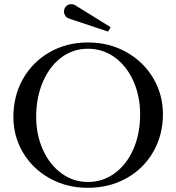

<svg xmlns="http://www.w3.org/2000/svg" viewBox="-20 -886 843 918"><path d="M44 -327Q44 -428 90 -509Q136 -590 217.5 -636.5Q299 -683 400 -683Q502 -683 584 -637Q666 -591 712.5 -512.5Q759 -434 759 -340Q759 -241 713 -160.5Q667 -80 585 -34Q503 12 400 12Q299 12 217.5 -33.5Q136 -79 90 -156.5Q44 -234 44 -327ZM650 -339Q650 -426 618 -498Q586 -570 529 -611.5Q472 -653 400 -653Q329 -653 273 -611Q217 -569 185 -494.5Q153 -420 153 -327Q153 -242 185 -170.5Q217 -99 273.5 -57.5Q330 -16 400 -16Q472 -16 529 -58Q586 -100 618 -173.5Q650 -247 650 -339ZM317 -795Q306 -798 299 -803Q292 -808 288 -819Q286 -823 286 -831Q286 -842 292 -851Q298 -860 309 -864Q313 -866 321 -866Q332 -866 341 -860L509 -756L497 -735Z"/></svg>

Font: Ibarra Real Nova
Style: Regular
Weight: 400
Designer: Jose Maria Ribagorda & Octavio Pardo
Foundry: Jose Maria Ribagorda
Version: Version 1.014